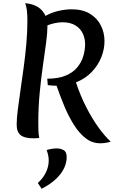

<svg xmlns="http://www.w3.org/2000/svg" viewBox="-20 -846 715 1198"><path d="M84 -69Q84 -105 91 -161Q98 -217 108 -285Q118 -353 128 -427Q138 -501 144.5 -575Q151 -649 151 -716Q151 -795 137 -826Q232 -818 264 -747Q304 -769 347 -778.5Q390 -788 426 -788Q496 -788 541.5 -760Q587 -732 609.5 -687Q632 -642 632 -589Q632 -539 612 -488.5Q592 -438 552 -396.5Q512 -355 454 -332Q481 -250 517.5 -178.5Q554 -107 594 -51.5Q634 4 671 38Q638 48 606 48Q555 48 514.5 16.5Q474 -15 441 -67.5Q408 -120 381.5 -183.5Q355 -247 333 -311Q319 -311 305.5 -312Q292 -313 278 -315L275 -355Q343 -355 389 -374Q435 -393 461.5 -425Q488 -457 499.5 -495Q511 -533 511 -570Q511 -607 496 -638Q481 -669 449.5 -688Q418 -707 370 -707Q327 -707 276 -688V-683Q276 -642 267.5 -578Q259 -514 247.5 -434.5Q236 -355 227.5 -265.5Q219 -176 219 -83Q219 -60 219.5 -35.5Q220 -11 225 15Q214 16 204.5 16.5Q195 17 187 17Q133 17 108.5 -3Q84 -23 84 -69ZM271 90Q284 86 301.5 83Q319 80 334 80Q357 80 376.5 90.5Q396 101 396 134Q396 189 357 240Q318 291 240 332L216 296Q249 266 266.5 229.5Q284 193 284 155Q284 139 280.5 122.5Q277 106 271 90Z"/></svg>

Font: Merienda SemiBold
Style: Regular
Weight: 600
Designer: Eduardo Rodriguez Tunni
Foundry: Eduardo Rodriguez Tunni
Version: Version 2.001; ttfautohint (v1.8.4.7-5d5b)